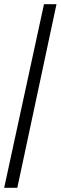

<svg xmlns="http://www.w3.org/2000/svg" viewBox="-20 -780 291 921"><path d="M0 121H63L251 -760H191Z"/></svg>

Font: Noto Serif Bengali Condensed
Style: Bold
Weight: 700
Width: 3
Designer: Juan Bruce, Universal Thirst, Indian Type Foundry and the Monotype Design Team.
Foundry: Monotype Imaging Inc.
Version: Version 2.003